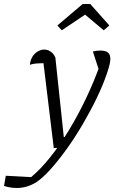

<svg xmlns="http://www.w3.org/2000/svg" viewBox="-101 -738 570 957"><path d="M-81 189 -72 138 54 145Q101 106 149 46Q197 -14 242.5 -89Q288 -164 328 -248Q368 -332 399 -419L400 -364L362 -481Q378 -486 399 -486Q424 -486 436.5 -476.5Q449 -467 449 -444Q449 -422 434 -378Q414 -317 381.5 -250Q349 -183 310 -116.5Q271 -50 229 8Q187 66 148 109Q109 152 77 172Q32 199 -17 199Q-48 199 -81 189ZM167 0 111 -462 134 -424Q96 -423 79 -421.5Q62 -420 48 -415Q50 -438 60.5 -455Q71 -472 87 -481.5Q103 -491 120 -491Q137 -491 152 -480.5Q167 -470 175 -451L217 -55H247L212 -3ZM349 -718 444 -611 416 -587 323 -665 207 -587 185 -611 311 -718Z"/></svg>

Font: Piazzolla Thin Light
Style: Italic
Weight: 300
Italic angle: -11.3°
Version: Version 2.005